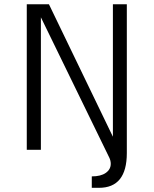

<svg xmlns="http://www.w3.org/2000/svg" viewBox="-20 -710 729 910"><path d="M415 126Q458 126 481.4 109.4Q504.9 92.8 504.9 66.4Q504.9 51.3 498 37.1L173.8 -627.9V0H106.9V-689.9H211.9L515.1 -62V-689.9H581.1V0V15.6Q581.1 180.2 449.2 180.2H415Z"/></svg>

Font: Acari Sans Light
Style: Regular
Weight: 300
Designer: Alfredo Marco Pradil and Stefan Peev
Foundry: Hanken Design Co.
Version: Version 1.045;January 11, 2019;FontCreator 11.5.0.2425 64-bi